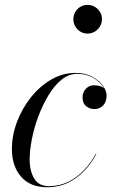

<svg xmlns="http://www.w3.org/2000/svg" viewBox="-20 -776 478 806"><path d="M178.5 10Q106.5 10 68.2 -34.5Q30 -79 30 -150Q30 -208 51.5 -264.8Q73 -321.5 110.2 -368Q147.5 -414.5 195.5 -442.2Q243.5 -470 296.5 -470Q337.5 -470 366.8 -454.2Q396 -438.5 411.8 -416.5Q427.5 -394.5 427.5 -375Q427.5 -348.5 412.8 -333.2Q398 -318 376 -318Q357.5 -318 342 -330Q326.5 -342 326.5 -368Q326.5 -388.5 340.5 -403.2Q354.5 -418 373.5 -418Q388 -418 400 -414.5Q412 -411 419.2 -401.8Q426.5 -392.5 426.5 -375H425Q425 -394.5 410 -415.5Q395 -436.5 367.8 -451.2Q340.5 -466 303 -466Q269 -466 238.8 -441.8Q208.5 -417.5 184 -377Q159.5 -336.5 141.5 -288.8Q123.5 -241 114 -193Q104.5 -145 104.5 -106.5Q104.5 -58 123.8 -26.2Q143 5.5 185.5 5.5Q229.5 5.5 266.8 -13Q304 -31.5 333.2 -62.5Q362.5 -93.5 382.5 -130.5L384.5 -129.5Q365 -92 335 -60.2Q305 -28.5 265.8 -9.2Q226.5 10 178.5 10ZM347.5 -635Q331 -635 317.5 -643.2Q304 -651.5 296 -665.2Q288 -679 288 -695.5Q288 -712 296 -725.8Q304 -739.5 317.5 -747.5Q331 -755.5 347.5 -755.5Q364 -755.5 377.8 -747.5Q391.5 -739.5 399.8 -725.8Q408 -712 408 -695.5Q408 -679 399.8 -665.2Q391.5 -651.5 377.8 -643.2Q364 -635 347.5 -635Z"/></svg>

Font: Bodoni Moda 72pt
Style: Italic
Weight: 400
Italic angle: -13°
Designer: Owen Earl
Foundry: indestructible type
Version: Version 2.005